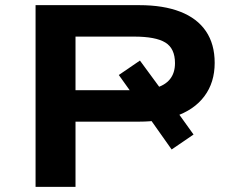

<svg xmlns="http://www.w3.org/2000/svg" viewBox="-20 -725 912 745"><path d="M118 0V-705H521Q614 -705 679.5 -679.5Q745 -654 779 -604Q813 -554 813 -481Q813 -405 773 -351.5Q733 -298 658 -273L650 -316L731 -203L646 -145L552 -278L596 -258Q581 -256 561.5 -254.5Q542 -253 521 -253H273V0ZM273 -375H498Q505 -375 510.5 -374.5Q516 -374 522 -374L511 -336L441 -434L523 -490L606 -377L581 -383Q659 -404 659 -480Q659 -537 621.5 -560Q584 -583 500 -583H273Z"/></svg>

Font: Nunito Sans 7pt Expanded
Style: Bold
Weight: 700
Width: 7
Designer: Vernon Adams
Foundry: Vernon Adams
Version: Version 3.101;gftools[0.9.27]